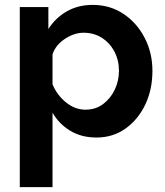

<svg xmlns="http://www.w3.org/2000/svg" viewBox="-20 -553 674 786"><path d="M375 10Q313 10 267 -18Q221 -46 195 -92V213H61V-524H178V-434Q207 -480 253.5 -506.5Q300 -533 359 -533Q430 -533 485 -496.5Q540 -460 572 -398.5Q604 -337 604 -263Q604 -186 574.5 -124.5Q545 -63 493.5 -26.5Q442 10 375 10ZM330 -104Q371 -104 401.5 -126.5Q432 -149 449.5 -185.5Q467 -222 467 -263Q467 -307 448 -342.5Q429 -378 396.5 -398.5Q364 -419 322 -419Q284 -419 246 -394Q208 -369 195 -331V-208Q213 -164 250 -134Q287 -104 330 -104Z"/></svg>

Font: Raleway
Style: Bold
Weight: 700
Designer: Matt McInerney, Pablo Impallari, Rodrigo Fuenzalida
Foundry: Matt McInerney, Pablo Impallari, Rodrigo Fuenzalida
Version: Version 4.026